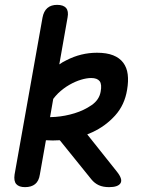

<svg xmlns="http://www.w3.org/2000/svg" viewBox="-20 -760 640 790"><path d="M460 -55Q486 -23 476 -6.5Q466 10 429 10Q404 10 386.5 2Q369 -6 356 -22L226 -183Q197 -181 169 -183L144 -42Q140 -15 124.5 -2.5Q109 10 83 10Q58 10 47 -2.5Q36 -15 40 -42L155 -688Q160 -714 175 -727Q190 -740 215 -740Q241 -740 252 -727Q263 -714 258 -688L224 -495Q238 -505 253 -512Q313 -543 379 -543Q419 -543 445.5 -532.5Q472 -522 487 -502Q502 -482 505.5 -454Q509 -426 503 -391Q493 -328 453.5 -284.5Q414 -241 360 -216Q349 -211 339 -207ZM199 -353 186 -278Q196 -278 208 -279Q248 -282 287 -294Q326 -306 357 -327.5Q388 -349 394 -382Q400 -413 390 -426Q380 -439 355 -439Q337 -439 313.5 -432Q290 -425 265.5 -411Q241 -397 219 -376Q208 -365 199 -353Z"/></svg>

Font: Maple Mono NL Medium
Style: Italic
Weight: 500
Italic angle: -10°
Monospace: yes
Designer: subframe7536
Version: Version 7.000